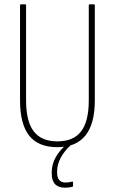

<svg xmlns="http://www.w3.org/2000/svg" viewBox="-20 -675 533 891"><path d="M246 8Q158 8 115.5 -45.5Q73 -99 73 -209V-651Q73 -655 77 -655H97Q101 -655 101 -651V-209Q101 -112 136.5 -65.5Q172 -19 246 -19Q321 -19 356.5 -65.5Q392 -112 392 -209V-651Q392 -655 396 -655H415Q420 -655 420 -651V-209Q420 8 246 8ZM282 196Q220 196 220 130V124Q220 51 296 -11L307 -5V0Q280 24 262.5 56Q245 88 245 120V126Q245 172 284 172Q299 172 314 168Q319 167 319 171V188Q319 191 315 192Q300 196 282 196Z"/></svg>

Font: Sofia Sans Cond ExtraLight
Style: Regular
Weight: 200
Width: 3
Designer: Botio Nikoltchev, Ani Petrova
Foundry: lettersoup
Version: Version 4.100; ttfautohint (v1.8.3)